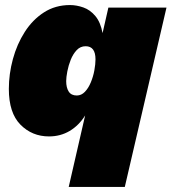

<svg xmlns="http://www.w3.org/2000/svg" viewBox="-20 -530 679 760"><path d="M252 210 317 -73Q292 -33 255.5 -11.5Q219 10 174 10Q107 10 61 -36.5Q15 -83 15 -178Q15 -237 31 -296Q47 -355 78 -403.5Q109 -452 154 -481Q199 -510 257 -510Q283 -510 310 -500.5Q337 -491 357.5 -466.5Q378 -442 386 -399L409 -500H639L474 210ZM284 -152Q302 -152 316 -166.5Q330 -181 339.5 -204Q349 -227 353.5 -251.5Q358 -276 358 -295Q358 -347 319 -347Q298 -347 283.5 -331.5Q269 -316 260 -293.5Q251 -271 246.5 -247.5Q242 -224 242 -209Q242 -183 252 -167.5Q262 -152 284 -152Z"/></svg>

Font: Work Sans Black
Style: Italic
Weight: 900
Italic angle: -13°
Designer: Wei Huang
Foundry: Wei Huang
Version: Version 2.009; ttfautohint (v1.8.3)